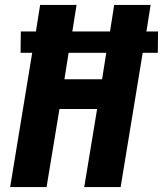

<svg xmlns="http://www.w3.org/2000/svg" viewBox="-20 -755 658 775"><path d="M21 0 110 -542H63L64 -628H125L142 -735H289L272 -628H424L441 -735H588L571 -628H618L617 -542H556L467 0H320L372 -315H220L168 0ZM240 -435H392L409 -542H257Z"/></svg>

Font: Iosevka Aile Heavy Oblique
Style: Regular
Weight: 900
Italic angle: -9°
Designer: Belleve Invis
Foundry: Belleve Invis
Version: Version 31.1.0; ttfautohint (v1.8.4)